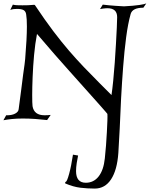

<svg xmlns="http://www.w3.org/2000/svg" viewBox="-49 -699 876 1121"><path d="M504 402Q461 402 420 397Q379 392 332 372L331 367L335 362Q342 362 354.5 316.5Q367 271 377 204L407 209Q403 226 399 252.5Q395 279 395 300Q395 368 452 368Q498 368 527 331Q556 294 563 226Q567 190 570 150Q573 110 575 72Q577 34 578 6Q579 -22 578 -34L569 -45Q556 -60 541 -77Q526 -94 509 -113L350 -291Q283 -365 167 -501Q156 -444 150 -378Q144 -312 141.5 -250Q139 -188 139 -144Q139 -120 139.5 -103Q140 -86 141 -79Q150 -26 211 -26Q220 -26 229.5 -26.5Q239 -27 247 -28L226 2Q192 -2 156 -4.5Q120 -7 84 -7Q48 -7 20 -4Q-8 -1 -29 3L-13 -26Q19 -25 39 -35.5Q59 -46 60 -62Q68 -126 75 -176Q82 -226 86 -263Q97 -338 98 -355Q103 -415 105.5 -462.5Q108 -510 108 -544Q108 -567 107 -584Q106 -601 104 -613Q102 -632 89.5 -639.5Q77 -647 51 -647Q42 -647 32 -646Q22 -645 11 -641L26 -672Q37 -669 51.5 -668.5Q66 -668 82 -668Q98 -668 115 -668.5Q132 -669 151 -671L155 -669Q213 -582 261.5 -518Q310 -454 353.5 -403.5Q397 -353 440.5 -307.5Q484 -262 532 -214L602 -144Q607 -178 612 -227.5Q617 -277 621 -333Q625 -389 628 -442.5Q631 -496 633 -537.5Q635 -579 635 -599Q635 -651 578 -651Q573 -651 567 -650.5Q561 -650 553 -649L535 -646L551 -672Q558 -671 588.5 -668Q619 -665 675 -662Q732 -665 765 -670Q798 -675 805 -679L788 -654Q725 -654 714 -618Q698 -561 687.5 -481Q677 -401 670 -309Q663 -217 658 -124.5Q653 -32 650 51L642 194Q635 294 599.5 348Q564 402 504 402Z"/></svg>

Font: Luxurious Roman
Style: Regular
Weight: 400
Designer: Robert E. Leuschke
Foundry: Robert E. Leuschke
Version: Version 1.010; ttfautohint (v1.8.3)